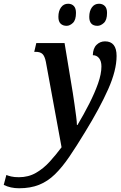

<svg xmlns="http://www.w3.org/2000/svg" viewBox="-162 -766 649 1026"><path d="M-60 240Q-106 240 -142 222L-128 169Q-119 173 -102.5 177Q-86 181 -61 181Q-10 181 30.5 157.5Q71 134 104 97.5Q137 61 167 21L83 -436Q77 -466 65 -477.5Q53 -489 29 -489H21L32 -536H183L227 -270Q231 -244 236 -209.5Q241 -175 245 -144Q249 -113 249 -98H252Q286 -155 315 -212Q344 -269 362 -320Q380 -371 380 -411Q380 -439 367.5 -455Q355 -471 334 -471Q335 -508 354 -526.5Q373 -545 399 -545Q461 -545 461 -467Q461 -390 416 -289Q371 -188 293 -61Q247 15 208.5 71.5Q170 128 131.5 165.5Q93 203 47 221.5Q1 240 -60 240ZM359 -628Q315 -628 315 -676Q315 -707 329 -726.5Q343 -746 367 -746Q386 -746 398 -734Q410 -722 410 -697Q410 -659 393 -643.5Q376 -628 359 -628ZM194 -628Q174 -628 162 -639.5Q150 -651 150 -676Q150 -707 164 -726.5Q178 -746 202 -746Q221 -746 232.5 -734Q244 -722 244 -697Q244 -659 227.5 -643.5Q211 -628 194 -628Z"/></svg>

Font: Noto Serif ExtraCondensed SemiBold
Style: Italic
Weight: 600
Width: 2
Italic angle: -12°
Designer: Monotype Design Team
Foundry: Monotype Imaging Inc.
Version: Version 2.013